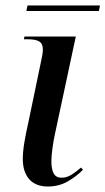

<svg xmlns="http://www.w3.org/2000/svg" viewBox="-20 -669 384 699"><path d="M154 10Q110 10 86.5 -16.5Q63 -43 63 -90Q63 -117 69 -152.5Q75 -188 83 -222L131 -453Q136 -474 136 -489Q136 -510 123 -518Q110 -526 81 -526H67L69 -536H256L180 -181Q175 -159 171 -129.5Q167 -100 167 -82Q167 -53 175.5 -37.5Q184 -22 204 -22Q223 -22 240.5 -33Q258 -44 275 -59L282 -51Q260 -28 227.5 -9Q195 10 154 10ZM76 -629 80 -649H344L340 -629Z"/></svg>

Font: Noto Serif Display SemiCondensed Medium
Style: Italic
Weight: 500
Width: 4
Italic angle: -12°
Designer: Monotype Design Team
Foundry: Monotype Imaging Inc.
Version: Version 2.009